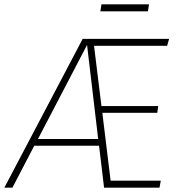

<svg xmlns="http://www.w3.org/2000/svg" viewBox="-49 -860 829 880"><path d="M382 -650 416 -374H676L672 -343H420L458 -32H688L682 0H428L405 -192H108L8 0H-29L330 -682H726L717 -650ZM350 -654 125 -223H401ZM411 -808 416 -840H634L629 -808Z"/></svg>

Font: FiraGO UltraLight
Style: Italic
Weight: 200
Italic angle: -8°
Designer: bBox Type GmbH
Foundry: bBox Type GmbH
Version: Version 1.001